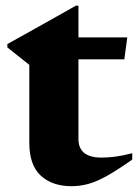

<svg xmlns="http://www.w3.org/2000/svg" viewBox="-20 -644 487 678"><path d="M257 -153.5Q257 -87.5 338.5 -87.5Q361.5 -87.5 387 -90.8Q412.5 -94 447 -103V-80.5Q394.5 -43.5 357.8 -23Q321 -2.5 291.8 5.5Q262.5 13.5 232.5 13.5Q164.5 13.5 124 -23.8Q83.5 -61 83.5 -140V-415L6 -476.5V-488.5Q13.5 -492.5 39.5 -507Q65.5 -521.5 101.8 -541.8Q138 -562 176.8 -583.8Q215.5 -605.5 248 -624H257V-512H429.5L419 -434.5H257Z"/></svg>

Font: Newsreader Display
Style: Bold
Weight: 700
Designer: Hugues Gentile
Foundry: Production Type
Version: Version 1.001